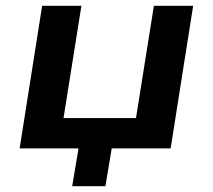

<svg xmlns="http://www.w3.org/2000/svg" viewBox="-20 -514 737 665"><path d="M230 131 252 0H48L126 -494H262L200 -105H451L513 -494H649L571 0H367L345 131Z"/></svg>

Font: Nunito Sans 10pt SemiExpanded
Style: Bold Italic
Weight: 700
Width: 6
Italic angle: -9°
Designer: Vernon Adams
Foundry: Vernon Adams
Version: Version 3.101;gftools[0.9.27]